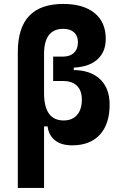

<svg xmlns="http://www.w3.org/2000/svg" viewBox="-20 -723 626 968"><path d="M343.8 9.8Q284.1 9.8 251.4 -20.5Q218.8 -50.8 218.8 -105.5L227.5 -85.9H173.8Q69.8 -139.6 69.8 -229.5V-460.4Q69.8 -582.5 127 -642.8Q184.1 -703.1 298.8 -703.1Q400.9 -703.1 457 -657Q513.2 -610.8 513.2 -527.3Q513.2 -458 467 -419.9Q420.9 -381.8 336.4 -381.8H248V-437.5H295.9Q332.6 -437.5 352.8 -456.7Q373 -475.8 373 -510.3Q373 -542 353.5 -559.8Q334 -577.6 298.8 -577.6Q202.1 -577.6 202.1 -450.7V-253.9Q202.1 -115.7 300.8 -115.7Q344.4 -115.7 368.5 -143.4Q392.6 -171 392.6 -221.2Q392.6 -266.1 368.2 -290.3Q343.8 -314.5 298.8 -314.5H248V-370.1H346.2Q435 -370.1 483.8 -324.5Q532.7 -278.9 532.7 -195.3Q532.7 -97.7 483.4 -43.9Q434.1 9.8 343.8 9.8ZM69.8 224.6V-345.7H202.1V224.6ZM248 -350.6V-398.4H352.1V-350.6Z"/></svg>

Font: Cascadia Mono PL
Style: Regular
Weight: 400
Monospace: yes
Designer: Aaron Bell
Foundry: Saja Typeworks
Version: Version 2102.003